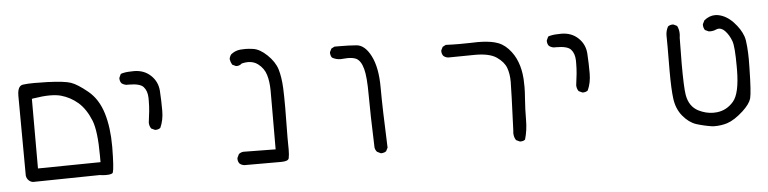

<svg xmlns="http://www.w3.org/2000/svg" viewBox="-39 -603 3578 895"><g transform="rotate(-5 1750.0 -155.5)"><path d="M114.7 40.5V-285.2L121.6 -286.6Q167 -293.9 198.5 -293.9Q230 -293.9 251 -288.1Q294.9 -275.9 330.1 -245.6Q365.2 -214.8 387.7 -159.2Q407.7 -108.4 407.7 7.3Q407.7 17.6 407.7 36.6ZM397.9 96.2Q416.5 98.6 427 98.6Q437.5 98.6 442.4 97.9Q447.3 97.2 450.7 96.2Q456.5 94.7 458.5 92.8Q460.4 90.8 460.9 88.9Q467.3 67.9 468.3 -24.4Q468.3 -28.3 468.3 -32.7Q468.3 -120.1 448.2 -187Q427.2 -255.9 380.1 -294.7Q333 -333.5 302.7 -343.8Q272.9 -354 193.4 -356.9Q163.6 -357.9 132.3 -357.9Q101.1 -357.9 79.6 -355Q73.7 -354 70.3 -352.1Q66.9 -350.1 64.9 -348.1Q53.2 -336.4 53.2 -304.7L55.2 68.8Q57.1 82 65.9 90.8Q74.7 99.6 86.4 101.1Z M673.3 -91.3Q675.3 -90.8 677.2 -90.8Q679.2 -90.8 682.1 -91.3Q688 -91.8 693.4 -94.5Q698.7 -97.2 699.2 -98.1Q715.3 -132.8 715.3 -178Q715.3 -223.1 712.4 -270Q709.5 -313.5 678.2 -343Q647 -372.6 599.1 -372.6Q585.4 -372.6 572.3 -371.6Q559.1 -370.6 553.2 -369.1Q542.5 -367.2 537.6 -364.7L529.8 -348.1Q529.3 -346.2 529.3 -344.7Q529.3 -330.6 537.1 -321.3Q546.4 -314 559.1 -312Q564.9 -312 570.3 -312Q622.6 -312 638.7 -294.4Q655.8 -275.9 656.7 -242.7Q656.7 -234.9 656.7 -227.1Q656.7 -204.6 654.3 -179.7Q651.9 -154.8 647.9 -127.4Q647.9 -111.8 656.7 -99.1Z M1246.6 108.9Q1280.3 108.9 1283.2 94.7Q1286.6 79.1 1286.6 53.7Q1286.6 47.9 1286.4 37.8Q1286.1 27.8 1286.1 -1.5Q1286.1 -30.8 1286.9 -76.2Q1287.6 -121.6 1287.6 -141.1Q1287.6 -199.7 1286.1 -232.4Q1283.7 -284.7 1272.5 -321.8Q1261.2 -357.9 1227.3 -390.4Q1193.4 -422.9 1162.1 -427.2Q1141.1 -430.2 1126.7 -430.2Q1112.3 -430.2 1102.5 -429.2Q1078.1 -426.8 1058.6 -411.1Q1051.3 -401.9 1049.3 -389.6Q1051.3 -375.5 1058.6 -362.8L1074.7 -355Q1076.7 -354.5 1080.8 -354.5Q1085 -354.5 1090.8 -356.4Q1096.7 -358.4 1102.1 -362.8L1103.5 -364.3Q1120.1 -368.2 1132.8 -368.2Q1159.7 -368.2 1179.2 -353.5Q1207.5 -332 1216.8 -300.3Q1226.1 -270 1226.6 -228Q1226.6 -214.4 1226.6 -163.1Q1226.6 -111.8 1226.1 48.3L1074.7 46.4Q1062.5 47.9 1053.7 55.2L1045.4 72.3Q1044.9 74.2 1044.9 76.2Q1044.9 90.3 1052.7 99.6Q1062 107.4 1074.7 108.9Z M1712.4 108.9Q1714.4 109.4 1716.8 109.4Q1719.2 109.4 1723.1 108.4Q1731.4 107.4 1738.3 102.1L1746.6 85.9Q1738.8 -101.1 1738.8 -196.3Q1738.8 -290 1710.4 -345.2Q1683.1 -398.4 1644.5 -401.9Q1610.8 -404.8 1563.5 -404.8Q1552.7 -404.8 1541 -404.8L1525.9 -397L1518.1 -381.3Q1517.6 -379.4 1517.6 -376.7Q1517.6 -374 1518.6 -370.1Q1519.5 -361.8 1524.9 -355Q1543 -344.2 1565.9 -344.2Q1571.8 -344.2 1580.3 -345.2Q1588.9 -346.2 1598.6 -346.2Q1621.1 -346.2 1636.2 -339.8Q1659.2 -329.1 1669.9 -289.1Q1680.2 -252 1680.2 -166.7Q1680.2 -81.5 1686 79.6Q1687.5 91.3 1695.8 100.6Z M2064.9 -308.1Q2150.4 -309.6 2190.9 -309.6Q2258.3 -309.6 2291 -287.1Q2324.2 -264.2 2334.7 -235.8Q2345.2 -207.5 2345.2 -169.9Q2345.2 -133.8 2337.4 57.1Q2336.4 66.4 2336.4 68.8Q2336.4 88.4 2346.2 103L2362.8 110.8Q2364.7 111.3 2368.4 111.3Q2372.1 111.3 2377.7 109.9Q2383.3 108.4 2388.2 104.5Q2400.9 62 2400.9 12.7Q2400.9 -36.6 2404.8 -88.4Q2407.2 -117.7 2407.2 -140.6Q2407.2 -163.6 2406.2 -177.5Q2405.3 -191.4 2403.8 -201.2Q2402.3 -210.9 2400.4 -220.7Q2396.5 -239.7 2389.6 -257.8Q2376.5 -293.5 2349.6 -322.3Q2322.8 -351.1 2285.2 -359.9Q2253.9 -367.7 2207.5 -367.7Q2195.8 -367.7 2174.6 -366.9Q2153.3 -366.2 2122.3 -366.2Q2091.3 -366.2 2058.6 -367.7L2043.5 -359.9L2035.6 -344.2Q2035.2 -342.3 2035.2 -340.8Q2035.2 -326.7 2043 -317.4Q2052.2 -309.6 2064.9 -308.1Z M2673.3 -91.3Q2675.3 -90.8 2677.2 -90.8Q2679.2 -90.8 2682.1 -91.3Q2688 -91.8 2693.4 -94.5Q2698.7 -97.2 2699.2 -98.1Q2715.3 -132.8 2715.3 -178Q2715.3 -223.1 2712.4 -270Q2709.5 -313.5 2678.2 -343Q2647 -372.6 2599.1 -372.6Q2585.4 -372.6 2572.3 -371.6Q2559.1 -370.6 2553.2 -369.1Q2542.5 -367.2 2537.6 -364.7L2529.8 -348.1Q2529.3 -346.2 2529.3 -344.7Q2529.3 -330.6 2537.1 -321.3Q2546.4 -314 2559.1 -312Q2564.9 -312 2570.3 -312Q2622.6 -312 2638.7 -294.4Q2655.8 -275.9 2656.7 -242.7Q2656.7 -234.9 2656.7 -227.1Q2656.7 -204.6 2654.3 -179.7Q2651.9 -154.8 2647.9 -127.4Q2647.9 -111.8 2656.7 -99.1Z M3087.9 -268.6 3087.4 -155.8Q3087.4 -69.3 3093.3 -25.4Q3099.6 22.9 3127.4 56.6Q3155.3 90.3 3189 101.6Q3224.6 112.8 3263.7 118.7Q3269 119.1 3274.4 119.1Q3305.7 119.1 3333.5 110.4Q3368.2 99.1 3409.2 61.5Q3442.9 30.3 3450.2 4.9Q3457.5 -23.4 3459.5 -137.7Q3460 -152.8 3460 -178.5Q3460 -204.1 3457.5 -236.8Q3455.1 -269.5 3449.2 -286.1Q3437 -320.8 3405.3 -354.5Q3373.5 -387.7 3336.4 -395Q3328.6 -396.5 3321.3 -396.5Q3293.9 -396.5 3269.5 -376.5L3261.2 -359.9Q3260.7 -357.9 3260.7 -356.4Q3260.7 -342.3 3268.1 -331.5L3284.7 -323.7Q3288.1 -323.2 3291.5 -323.2Q3307.6 -323.2 3319.8 -329.1Q3326.7 -332 3332.8 -332Q3338.9 -332 3343.8 -330.1Q3352.5 -327.1 3360.8 -318.8Q3380.9 -297.9 3391.6 -267.6Q3400.9 -241.2 3400.9 -149.9Q3400.9 -141.1 3400.9 -131.8Q3399.9 -23.4 3368.7 13.2Q3337.4 49.8 3292 55.2Q3283.2 56.2 3274.4 56.2Q3239.3 56.2 3205.1 39.1Q3161.6 17.1 3152.3 -39.1Q3146.5 -75.2 3146.5 -186Q3146.5 -237.8 3147.9 -306.6Q3149.4 -315.9 3149.4 -324.2Q3149.4 -344.7 3140.6 -361.8L3124.5 -369.6Q3122.6 -370.1 3121.1 -370.1Q3107.4 -370.1 3098.1 -362.8Q3087.4 -343.3 3087.4 -320.3Q3087.4 -318.4 3087.6 -310.3Q3087.9 -302.2 3087.9 -268.6Z"/></g></svg>

Font: NaikaiFont
Style: Light
Weight: 300
Version: Version 1.89